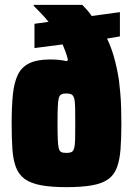

<svg xmlns="http://www.w3.org/2000/svg" viewBox="-20 -763 547 791"><path d="M254 8Q190 8 148 0Q106 -8 81.5 -26Q57 -44 45.5 -74.5Q34 -105 31 -149.5Q28 -194 28 -255Q28 -323 33 -373Q38 -423 53.5 -455Q69 -487 101 -502.5Q133 -518 187 -518Q205 -518 221 -516.5Q237 -515 255 -511L260 -516Q256 -534 250 -549.5Q244 -565 238 -580L122 -565V-665L180 -673Q168 -688 152.5 -704.5Q137 -721 119 -739V-743H319Q330 -732 339.5 -721Q349 -710 358 -697L474 -713V-613L421 -604Q438 -569 450 -526.5Q462 -484 470 -433Q473 -408 475.5 -380.5Q478 -353 479 -321Q480 -289 480 -254Q480 -192 476.5 -147.5Q473 -103 461.5 -72.5Q450 -42 425.5 -24.5Q401 -7 359 0.5Q317 8 254 8ZM254 -133Q267 -133 274.5 -136.5Q282 -140 285.5 -152.5Q289 -165 289.5 -189.5Q290 -214 290 -255Q290 -297 289.5 -321.5Q289 -346 285.5 -358Q282 -370 274.5 -374Q267 -378 254 -378Q240 -378 232.5 -374Q225 -370 222 -358Q219 -346 218 -321.5Q217 -297 217 -255Q217 -214 218 -189.5Q219 -165 222 -152.5Q225 -140 232.5 -136.5Q240 -133 254 -133Z"/></svg>

Font: Saira SemiCondensed Black
Style: Regular
Weight: 900
Width: 4
Designer: Hector Gatti with collaboration of the Omnibus-Type team
Foundry: Omnibus-Type
Version: Version 1.101